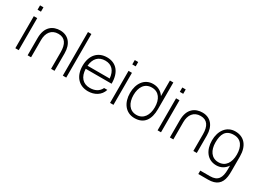

<svg xmlns="http://www.w3.org/2000/svg" viewBox="-21 -1642 3827 2804"><g transform="rotate(30 1892.0 -240.0)"><path d="M80 -649H137.5V-722.5H80ZM80 0H137.5V-540H80Z M683 -281V0H741V-295.5C741 -456 657 -552.5 522 -553.5C401.5 -554 287.5 -485.5 287.5 -291.5V0H345.5V-291.5C345.5 -410.5 404 -497 522 -497C634.5 -497 683 -417.5 683 -281Z M881 0H938.5V-735H881Z M1311 15C1419 15 1516.5 -39 1548.5 -144.5H1494C1460 -72 1393 -41 1310 -41C1193.5 -41 1125.5 -118.5 1120.5 -253.5H1557C1559.5 -443 1467.5 -555 1310 -555C1155 -555 1058.5 -446 1058.5 -269C1058.5 -95 1156 15 1311 15ZM1121.5 -305.5C1132 -430 1199 -500.5 1311 -500.5C1420 -500.5 1483.5 -432.5 1495 -305.5Z M1677.5 -649H1735V-722.5H1677.5ZM1677.5 0H1735V-540H1677.5Z M2096 15C2256 15 2329 -94.5 2329 -271V-720H2271.5V-457.5C2232 -518.5 2169 -555 2087 -555C1940 -555 1857 -431 1857 -271C1857 -109 1943.5 15 2096 15ZM1916.5 -271C1916.5 -401 1974 -500 2097 -500C2216 -500 2276.5 -404.5 2276.5 -271C2276.5 -140 2216 -40 2096 -40C1977 -40 1916.5 -140 1916.5 -271Z M2479 -649H2536.5V-722.5H2479ZM2479 0H2536.5V-540H2479Z M3082 -281V0H3140V-295.5C3140 -456 3056 -552.5 2921 -553.5C2800.5 -554 2686.5 -485.5 2686.5 -291.5V0H2744.5V-291.5C2744.5 -410.5 2803 -497 2921 -497C3033.5 -497 3082 -417.5 3082 -281Z M3474.5 15C3552.5 15 3613.5 -22.5 3653 -82.5V-19C3653 124 3608.5 197.5 3477.5 197.5H3313V255H3477.5C3613 255 3688 196.5 3706 71C3710 42 3711.5 13 3711.5 -19V-271C3711.5 -447 3624.5 -555 3473 -555C3326 -555 3240 -431 3240 -271C3240 -109 3322.5 15 3474.5 15ZM3299 -271C3299 -401 3336.5 -500 3479 -500C3604 -500 3659 -404.5 3659 -271C3659 -138.5 3599.5 -40 3478.5 -40C3359.5 -40 3299 -140 3299 -271Z"/></g></svg>

Font: Eudonet Light
Style: Regular
Weight: 300
Designer: Mikhail Sharanda
Foundry: Mikhail Sharanda
Version: Version 4.503;Glyphs 3.1.2 (3151)